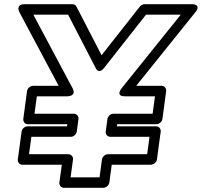

<svg xmlns="http://www.w3.org/2000/svg" viewBox="-20 -870 962 915"><path d="M118.3 -135 129.5 -218H317.5C332.6 -218 344.4 -232.3 345.9 -243L354 -303C356 -318.1 343.1 -328 332.3 -328H144.3L155.6 -411H299.6C299.6 -411 347.1 -409.6 325.6 -449.9L138.9 -800H304.6L435.1 -547.4C435.1 -547.4 448.7 -511.4 477 -547.4L675.7 -800H841.4L560 -449.9C560 -449.9 527.1 -411 575.6 -411H718.6L707.3 -328H520.3C505.2 -328 493.4 -313.7 492 -303L483.9 -243C481.8 -227.9 494.7 -218 505.5 -218H692.5L681.3 -135H494.3C479.1 -135 467.3 -120.7 465.9 -110L454.4 -25H316.4L327.9 -110C329.9 -125.1 317 -135 306.3 -135ZM64.9 -110C63.4 -99.3 71.4 -85 86.5 -85H274.5L263 0C261.5 10.7 269.5 25 284.6 25H472.6C483.3 25 499 15.1 501 0L512.5 -85H699.5C710.2 -85 725.8 -94.9 727.9 -110L745.9 -243C747.3 -253.7 739.4 -268 724.2 -268H537.2L538.6 -278H725.6C736.3 -278 751.9 -287.9 754 -303L771.9 -436C773.4 -446.7 765.5 -461 750.3 -461H629.1L910.5 -811.1C942.8 -851.4 894.9 -850 894.9 -850H668.9C661 -850 652 -845.8 646.4 -838.6L464 -606.8L344.3 -838.6C340.9 -845.3 333.4 -850 324.9 -850H98.9C50.4 -850 72.9 -811.1 72.9 -811.1L259.5 -461H137.3C126.6 -461 111 -451.1 108.9 -436L91 -303C89.5 -292.3 97.5 -278 112.6 -278H300.6L299.2 -268H111.2C100.5 -268 84.9 -258.1 82.9 -243Z"/></svg>

Font: Hussar Techniczny
Style: Bold 
Weight: 700
Foundry: Cannot Into Space Fonts
Version: Version 0.77